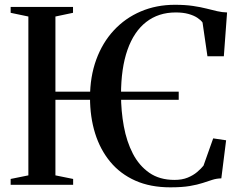

<svg xmlns="http://www.w3.org/2000/svg" viewBox="-20 -772 1006 802"><path d="M726.5 -389V-355H119V-389ZM98.5 -39.5V-703L24.5 -718.5V-743H285V-718.5L211.5 -703V-39.5L285.5 -24.5V0H24.5V-24.5ZM691.5 10.5Q608 10.5 545.2 -17.5Q482.5 -45.5 440.5 -96.2Q398.5 -147 377.2 -215.2Q356 -283.5 356 -364.5Q356 -451.5 382 -522.8Q408 -594 455.5 -645.2Q503 -696.5 568 -724.2Q633 -752 710.5 -752Q754 -752 786 -747.2Q818 -742.5 842.5 -736.2Q867 -730 887.5 -725.2Q908 -720.5 928.5 -720L915 -537H846.5L826 -678Q819 -688 804.2 -697.8Q789.5 -707.5 767 -713.8Q744.5 -720 714 -720Q642 -720 590.8 -680.2Q539.5 -640.5 512.5 -563.8Q485.5 -487 485.5 -376.5Q485.5 -308.5 497.2 -244.5Q509 -180.5 535 -130.2Q561 -80 603.8 -50.2Q646.5 -20.5 709 -20.5Q740.5 -20.5 763.8 -30Q787 -39.5 803.5 -53.5Q820 -67.5 830 -80L870.5 -194L924.5 -186L904.5 -27Q884.5 -26.5 866.8 -20.8Q849 -15 827 -7.8Q805 -0.5 772.8 5Q740.5 10.5 691.5 10.5Z"/></svg>

Font: Merriweather 120pt Medium
Style: Regular
Weight: 500
Version: Version 2.100